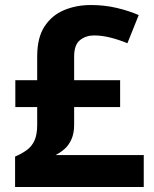

<svg xmlns="http://www.w3.org/2000/svg" viewBox="-20 -744 612 764"><path d="M342 -724Q396 -724 444.5 -712.5Q493 -701 532 -684L487 -572Q453 -586 419 -594.5Q385 -603 354 -603Q322 -603 298.5 -584.5Q275 -566 275 -519V-425H458V-318H275V-248Q275 -213 264 -189Q253 -165 236 -150.5Q219 -136 201 -127H552V0H40V-121Q68 -133 87.5 -147.5Q107 -162 117.5 -185.5Q128 -209 128 -247V-318H41V-425H128V-520Q128 -594 157 -638.5Q186 -683 234.5 -703.5Q283 -724 342 -724Z"/></svg>

Font: Noto Sans Gujarati
Style: Regular
Weight: 400
Designer: Jelle Bosma - Monotype Design Team, Universal Thirst
Foundry: Monotype Imaging Inc.
Version: Version 2.102